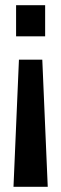

<svg xmlns="http://www.w3.org/2000/svg" viewBox="-20 -580 236 740"><path d="M154 -560V-440H42V-560ZM143 -350 164 140H32L53 -350Z"/></svg>

Font: Tektur Condensed Medium
Style: Regular
Weight: 500
Width: 3
Designer: Adam Jagosz
Foundry: Adam Jagosz
Version: Version 1.005;gftools[0.9.30]